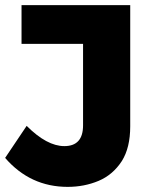

<svg xmlns="http://www.w3.org/2000/svg" viewBox="-25 -721 584 749"><path d="M239 8Q93 8 -5 -105L79 -230Q158 -151 226 -151Q299 -151 299 -232V-550H59V-701H483V-228Q483 -145 450.5 -93Q415.5 -39 359.8 -15.5Q304 8 239 8Z"/></svg>

Font: Argentum Novus
Style: Bold
Weight: 700
Designer: Julieta Ulanovsky (font) & Cristiano Sobral (main changes)
Foundry: Julieta Ulanovsky (font) & Cristiano Sobral (main changes)
Version: Version 3.00;November 27, 2020;FontCreator 13.0.0.2655 64-bi